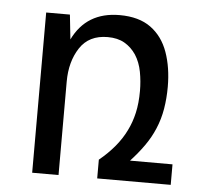

<svg xmlns="http://www.w3.org/2000/svg" viewBox="-45 -607 690 653"><g transform="rotate(5 300.0 -280.0)"><path d="M88 -547H169L178 -463Q225 -560 338 -560Q404 -560 444.5 -530.5Q485 -501 503.5 -449Q522 -397 522 -331Q522 -292 516 -256Q510 -220 496 -187Q483 -156 462.5 -127Q442 -98 416 -70H561V0H310V-64Q372 -115 400 -173Q414 -201 421.5 -234Q429 -267 429 -309Q429 -342 423 -374Q417 -406 401 -431Q385 -455 361.5 -468.5Q338 -482 304 -482Q240 -482 209 -434.5Q178 -387 178 -319V0H88Z"/></g></svg>

Font: PlemolJP35 Console
Style: Regular
Weight: 400
Version: v2.0.3; ttfautohint (v1.8.4.7-5d5b-dirty) -l 6 -r 45 -G 200 